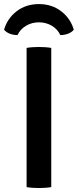

<svg xmlns="http://www.w3.org/2000/svg" viewBox="-41 -918 382 942"><path d="M89.5 -683Q103.5 -685.5 120.2 -686.5Q137 -687.5 149.5 -687.5Q163.5 -687.5 179.8 -686.5Q196 -685.5 210.5 -683V0Q196 2.5 179.8 3.5Q163.5 4.5 149.5 4.5Q137 4.5 120.2 3.5Q103.5 2.5 89.5 0ZM321 -772Q310 -759 291.8 -752.2Q273.5 -745.5 255 -746Q241.5 -775 213 -791.8Q184.5 -808.5 150 -808.5Q115.5 -808.5 87 -791.8Q58.5 -775 45 -746Q26.5 -745.5 8.2 -752.2Q-10 -759 -21 -772Q-5.5 -827 40.2 -862.5Q86 -898 150 -898Q213.5 -898 259.5 -862.5Q305.5 -827 321 -772Z"/></svg>

Font: Signika Medium
Style: Regular
Weight: 500
Designer: Anna Giedry
Foundry: Anna Giedry
Version: Version 2.000